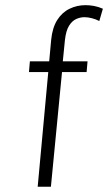

<svg xmlns="http://www.w3.org/2000/svg" viewBox="-20 -706 409 726"><path d="M89.5 -433.5 93 -474H166L173.5 -555.5Q178 -601 196.2 -630Q214.5 -659 242.8 -672.8Q271 -686.5 303.5 -686.5Q319 -686.5 335.5 -683.5Q352 -680.5 369 -673L355.5 -626.5Q342 -633.5 327.2 -637.2Q312.5 -641 299 -641Q283.5 -641 268 -634Q252.5 -627 241 -608.5Q229.5 -590 225.5 -554.5L217.5 -474H311L307.5 -433.5H214.5L172.5 0H122.5L162.5 -433.5Z"/></svg>

Font: Karla Light
Style: Italic
Weight: 300
Italic angle: -8°
Designer: Jonathan Pinhorn
Version: Version 2.004;gftools[0.9.33]